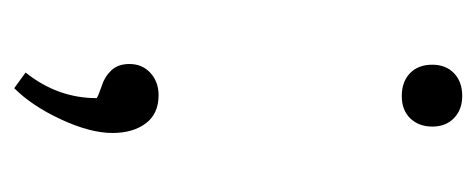

<svg xmlns="http://www.w3.org/2000/svg" viewBox="-220 -322 670 270"><g transform="rotate(90 115.0 -187.0)"><path d="M71 -460Q71 -479 83 -490.5Q95 -502 115 -502Q134 -502 146 -490.5Q158 -479 158 -460Q158 -441 146.5 -429Q135 -417 115 -417Q95 -417 83 -428.5Q71 -440 71 -460ZM82 112Q118 67 118 12Q115 10 110.5 8.5Q106 7 101 5Q88 1 79 -8.5Q70 -18 70 -34Q70 -52 82.5 -63.5Q95 -75 114 -75Q140 -75 153.5 -57Q167 -39 167 -10Q167 21 148 62Q129 103 104 128Z"/></g></svg>

Font: Taviraj ExtraLight
Style: Regular
Weight: 275
Designer: Katatrad Team
Foundry: CadsonDemak
Version: Version 1.001